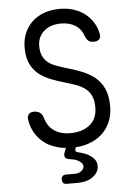

<svg xmlns="http://www.w3.org/2000/svg" viewBox="-62 -786 723 1033"><g transform="rotate(-5 300.0 -269.5)"><path d="M422 -582Q409 -621 377 -641Q345 -661 300 -661Q242 -661 207.5 -630Q173 -599 173 -551Q173 -518 183 -496.5Q193 -475 210 -461.5Q227 -448 250.5 -439Q274 -430 300 -422Q347 -409 388 -393Q429 -377 459.5 -352.5Q490 -328 507.5 -290Q525 -252 525 -195Q525 -148 509 -110.5Q493 -73 463.5 -46Q434 -19 393 -5Q360 7 322 9L319 17Q316 26 319 30.5Q322 35 331 37Q348 41 365 47Q392 57 411 75Q430 93 430 119Q430 153 398.5 177Q367 201 315 201H256Q244 201 237.5 195Q231 189 231 176.5Q231 164 237.5 157.5Q244 151 256 151H304Q327 151 340.5 139Q354 127 354 114Q353 95 325 81Q308 73 283 70Q265 67 259 58Q253 49 259 32L268 8Q241 6 217 -2Q179 -13 150.5 -35.5Q122 -58 103.5 -89.5Q85 -121 79 -161Q76 -178 85 -189.5Q94 -201 113 -201Q131 -201 144 -193.5Q157 -186 164 -165Q176 -119 210.5 -94Q245 -69 300 -69Q333 -69 359.5 -77.5Q386 -86 405.5 -102Q425 -118 435 -141.5Q445 -165 445 -195Q445 -233 434 -257Q423 -281 403.5 -296.5Q384 -312 357.5 -322Q331 -332 300 -341Q258 -353 220 -367.5Q182 -382 154 -405Q126 -428 110 -462.5Q94 -497 94 -549Q94 -592 109 -627Q124 -662 151 -687.5Q178 -713 216 -726.5Q254 -740 300 -740Q341 -740 375 -729Q409 -718 435 -698Q461 -678 479 -649.5Q497 -621 503 -587Q507 -569 497.5 -558.5Q488 -548 467 -548Q449 -548 439 -556Q429 -564 422 -582Z"/></g></svg>

Font: Maple Mono NL Light
Style: Regular
Weight: 300
Monospace: yes
Designer: subframe7536
Version: Version 7.000